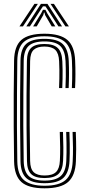

<svg xmlns="http://www.w3.org/2000/svg" viewBox="-20 -984 465 1011"><path d="M214.4 7.6Q130 7.6 92.8 -25.5Q55.6 -58.7 54.2 -135Q52.7 -232.3 52.2 -316.9Q51.7 -401.5 52.2 -485.4Q52.8 -569.4 54.1 -664.7Q55.3 -741.3 92.8 -773.9Q130.3 -806.4 213.8 -806.4Q296.8 -806.4 334.7 -773.7Q372.7 -741 375.7 -664.3Q376.6 -645.2 376.9 -627.4Q377.2 -609.6 377.2 -592.3Q377.1 -574.9 376.7 -557.1Q376.2 -539.3 375.3 -520.3H358.4Q359.5 -545.7 360 -568.9Q360.5 -592.2 360.2 -615.5Q359.9 -638.8 358.8 -663.8Q355.8 -733.6 321.8 -763.3Q287.8 -793 213.8 -793Q139.4 -793 105.7 -763.4Q72.1 -733.9 71.1 -664.3Q70.1 -581.1 69.5 -494.7Q68.9 -408.3 69.2 -318.6Q69.6 -228.9 71.1 -135.4Q72.3 -63.1 107.5 -34.5Q142.8 -5.9 214.4 -5.9Q290.9 -5.9 325.4 -36Q359.8 -66.1 362.8 -135.4Q364.6 -170.3 364.3 -206.8Q364 -243.2 362.2 -289.3H379.1Q381.3 -232.9 381.1 -198.4Q380.9 -163.9 379.7 -135Q376.7 -59.1 338.6 -25.7Q300.6 7.6 214.4 7.6ZM214.4 -19.3Q147.9 -19.3 118.5 -46.3Q89.1 -73.3 87.9 -135.4Q86.4 -234.7 85.9 -318.9Q85.4 -403.2 86 -486.1Q86.6 -569 87.9 -664.3Q88.7 -726.3 118.1 -752.9Q147.4 -779.5 213.8 -779.5Q283.2 -779.5 311.3 -751.2Q339.5 -722.9 342 -662.8Q342.8 -645.1 343.1 -628.5Q343.5 -611.9 343.4 -595.1Q343.4 -578.3 342.9 -559.9Q342.5 -541.6 341.6 -520.3H324.7Q326.2 -555.1 326.5 -580.3Q326.7 -605.6 326.3 -625.1Q326 -644.7 325.1 -662.5Q322.9 -715.2 298.7 -740.5Q274.4 -765.8 213.8 -765.8Q156.1 -765.8 130.9 -742.1Q105.6 -718.3 104.8 -663.8Q103.8 -580.5 103.1 -495.8Q102.3 -411.2 102.7 -322.1Q103 -233 104.8 -135.8Q106 -80.9 131.4 -56.9Q156.7 -33 214.4 -33Q272.4 -33 299.4 -56.6Q326.4 -80.3 329.1 -136.8Q330.2 -158.8 330.4 -182.5Q330.7 -206.1 330.1 -232.6Q329.6 -259.1 328.5 -289.3H345.4Q346.9 -253.1 347.2 -225.8Q347.5 -198.4 347.2 -176.9Q346.9 -155.4 346 -136.4Q343.3 -75.6 313.9 -47.5Q284.5 -19.3 214.4 -19.3ZM214.4 -46.5Q166 -46.5 144.4 -67.1Q122.8 -87.8 122 -135.8Q120.4 -227.1 119.8 -310.7Q119.2 -394.3 119.7 -480.2Q120.2 -566.1 121.7 -663.8Q122.6 -711.1 143.9 -731.8Q165.3 -752.4 213.8 -752.4Q262 -752.4 284 -731.3Q306 -710.2 308.2 -661.4Q309.3 -637.4 309.6 -614.5Q309.8 -591.6 309.4 -568.4Q308.9 -545.2 307.8 -520.3H290.9Q292.1 -546 292.5 -569.1Q292.9 -592.2 292.7 -614.8Q292.4 -637.4 291.3 -661.4Q289.5 -703.3 271.3 -721.1Q253.1 -738.9 213.8 -738.9Q176.8 -738.9 158.1 -722.3Q139.4 -705.7 138.6 -662.8Q137.2 -578.8 136.5 -495.9Q135.7 -413 136.3 -324.8Q136.8 -236.7 138.6 -136.8Q139.4 -94.2 157.9 -77Q176.4 -59.9 214.4 -59.9Q256.4 -59.9 275 -78.2Q293.5 -96.5 295.3 -137.8Q297.1 -172 296.8 -207.9Q296.5 -243.9 294.7 -289.3H311.6Q313.3 -243.9 313.6 -207.6Q313.9 -171.2 312.2 -137.8Q310 -89.1 287.5 -67.8Q264.9 -46.5 214.4 -46.5ZM82.5 -845 161.4 -963.7H179.4L100.9 -845ZM118.6 -845 195.5 -963.7H229.8L306.7 -845H287.8L235 -927L219.3 -950.6H206.2L190.2 -926.7L137.5 -845ZM154.4 -845 196.8 -913.9 206.3 -932.5H219.2L228.7 -913.9L271.3 -845H252.4L217.5 -904.6L214.2 -917.6H211.3L207.9 -904.6L173.3 -845ZM324.4 -845 245.9 -963.7H263.9L342.8 -845Z"/></svg>

Font: Big Shoulders Inline Text SC Thin
Style: Regular
Weight: 100
Designer: Patric King
Foundry: XO Type Co
Version: Version 2.002